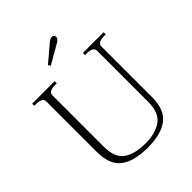

<svg xmlns="http://www.w3.org/2000/svg" viewBox="-250 -1054 1207 1207"><g transform="rotate(-45 353.5 -450.0)"><path d="M277 -801 387 -894Q405 -910 420 -910Q429 -910 434.5 -904.5Q440 -899 440 -891Q440 -874 418 -861L288 -786ZM109 -196V-647Q109 -665 93.5 -673Q78 -681 55 -681H36V-700H236V-681H217Q193 -681 178 -673Q163 -665 163 -647V-191Q163 -93 216 -56Q269 -19 367 -19Q451 -19 505.5 -57Q560 -95 560 -191V-647Q560 -665 544.5 -673Q529 -681 506 -681H487V-700H671V-681H652Q629 -681 613.5 -673Q598 -665 598 -647V-196Q598 -85 536 -37.5Q474 10 355 10Q234 10 171.5 -37Q109 -84 109 -196Z"/></g></svg>

Font: Taviraj ExtraLight
Style: Regular
Weight: 275
Designer: Katatrad Team
Foundry: CadsonDemak
Version: Version 1.001